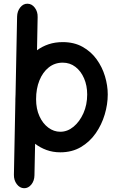

<svg xmlns="http://www.w3.org/2000/svg" viewBox="-20 -771 609 1031"><path d="M108.9 239.7Q85.9 238.8 70.1 217.8Q54.2 196.8 54.7 167.5L62.5 -228Q62.5 -233.4 62.5 -238.3Q62.5 -251 63.5 -264.2L71.8 -681.6Q72.3 -710.9 88.9 -731.4Q105.5 -752 128.4 -751Q151.4 -750.5 167.2 -729.2Q183.1 -708 182.1 -678.7L178.7 -501Q206.1 -521.5 240.7 -533.2Q275.4 -544.9 316.9 -544.9Q377.9 -544.9 423.3 -519.5Q468.8 -494.1 498.8 -452.6Q528.8 -411.1 543.7 -361.6Q558.6 -312 558.6 -263.7Q558.6 -210.4 542.2 -155.8Q525.9 -101.1 493.9 -55.2Q461.9 -9.3 414.3 18.8Q366.7 46.9 303.7 46.9Q263.7 46.9 229.7 34.4Q195.8 22 168.5 1L165 170.4Q164.6 199.7 148.2 220Q131.8 240.2 108.9 239.7ZM316.9 -434.6Q273.9 -434.6 241.7 -408.9Q209.5 -383.3 191.7 -339.1Q173.8 -294.9 173.8 -238.3Q173.8 -186.5 191.7 -147.2Q209.5 -107.9 239.3 -85.7Q269 -63.5 303.7 -63.5Q342.3 -63.5 375 -90.6Q407.7 -117.7 428 -163.1Q448.2 -208.5 448.2 -263.7Q448.2 -311.5 431.4 -350.3Q414.6 -389.2 385 -411.9Q355.5 -434.6 316.9 -434.6Z"/></svg>

Font: Mikhak-FD SemiBold
Style: Regular
Weight: 600
Designer: Amin Abedi
Version: Version 3.2